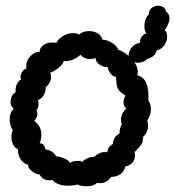

<svg xmlns="http://www.w3.org/2000/svg" viewBox="-20 -653 614 673"><path d="M566 -525Q566 -509 556 -494.5Q546 -480 530 -477Q523 -453 497 -447Q483 -433 464 -433Q459 -433 451 -435Q463 -418 463 -401Q463 -397 461 -389Q504 -380 500 -302Q509 -287 509 -270Q509 -250 496 -230Q499 -221 499 -213Q499 -201 494 -190Q489 -179 481 -173Q482 -157 475.5 -147Q469 -137 452 -120Q453 -116 453 -108Q453 -78 419 -69Q416 -53 402.5 -43Q389 -33 370 -33Q354 -11 331 -11Q324 -11 320 -12Q308 0 283 0Q264 0 252 -6Q234 -2 220 -2Q181 -2 164 -22Q160 -21 153 -21Q130 -21 118 -42Q108 -41 92.5 -52.5Q77 -64 79 -75Q63 -79 52.5 -94.5Q42 -110 43 -130Q32 -134 26 -146Q20 -158 20 -173Q20 -189 25 -196Q14 -213 14 -235Q14 -258 28 -272Q17 -280 17 -296Q17 -306 22 -316Q27 -326 35 -330Q33 -344 38.5 -356.5Q44 -369 54 -375Q52 -378 52 -384Q52 -393 58.5 -402Q65 -411 73 -413Q72 -416 72 -421Q72 -442 88 -457.5Q104 -473 119 -471Q119 -485 131.5 -494.5Q144 -504 164 -504Q173 -504 178 -503Q185 -518 202 -527.5Q219 -537 237 -537Q249 -537 257 -532Q271 -544 292 -544Q309 -544 322.5 -536Q336 -528 339 -514Q355 -514 373 -502.5Q391 -491 394 -479Q412 -473 431 -457Q430 -472 441 -486Q452 -500 471 -503Q470 -514 476 -523.5Q482 -533 493 -536Q486 -546 486 -561Q486 -587 502 -603Q501 -616 511 -624.5Q521 -633 535 -633Q545 -633 552.5 -628Q560 -623 562 -613Q574 -604 574 -589Q574 -579 569 -567.5Q564 -556 557 -547Q566 -541 566 -525ZM404 -233Q404 -244 409 -254.5Q414 -265 423 -272Q413 -281 413 -294Q413 -306 420 -318Q400 -330 393.5 -341.5Q387 -353 387 -384Q378 -383 368.5 -394Q359 -405 357 -419Q346 -416 330.5 -425.5Q315 -435 315 -450Q307 -446 296 -446Q275 -446 262 -461Q251 -450 233.5 -443.5Q216 -437 203 -439Q202 -429 185.5 -415.5Q169 -402 156 -398Q159 -392 159 -384Q159 -374 154 -364Q149 -354 140 -347Q141 -333 133.5 -320Q126 -307 113 -302Q115 -294 115 -289Q115 -275 108 -267Q111 -260 111 -253Q111 -242 100 -229Q125 -212 125 -180Q125 -163 119 -151Q129 -150 133 -145Q137 -140 140 -129Q165 -126 177 -105Q188 -105 204.5 -98Q221 -91 226 -82Q234 -89 253 -89Q267 -89 268 -85Q276 -94 288 -99Q300 -104 310 -103Q327 -120 347 -120Q354 -120 357 -119Q356 -128 362 -136.5Q368 -145 376 -148Q376 -161 382.5 -170.5Q389 -180 399 -185Q399 -205 407 -217Q404 -225 404 -233Z"/></svg>

Font: Pangolin
Style: Regular
Weight: 400
Designer: Kevin Burke
Foundry: Google, Inc.
Version: Version 1.101